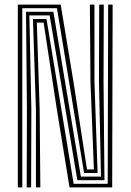

<svg xmlns="http://www.w3.org/2000/svg" viewBox="-20 -820 571 840"><path d="M58 0V-800H245.5L301.5 -461.8L360.5 -79H390.8L375.8 -462.8L373.2 -800H393.2V-462.8L407 -63.2H347.8L229.2 -784.2H77.5V0ZM96.8 0 97.8 -342 93.8 -768.5H213.5L333.8 -47.5H421.8L413 -462.8L414 -800H434L433 -462.8L437 -31.5H318.5L197.2 -752.5H108.5L117.2 -342L116.2 0ZM137.2 0V-342L124.2 -736.8H183.5L302.2 -15.8H451.2L453.2 -800H472.8L470.8 0H284.2L228.2 -345L170.8 -721H141L153.5 -342L156.5 0Z"/></svg>

Font: Big Shoulders Inline Text Thin SemiBold
Style: Regular
Weight: 600
Version: Version 2.002